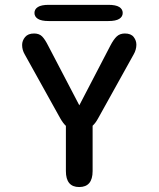

<svg xmlns="http://www.w3.org/2000/svg" viewBox="-20 -764 659 794"><path d="M307.5 9.5Q252.5 9.5 252.5 -56.5V-243.5Q241 -254 229 -275L82 -539.5Q71.5 -557.5 71.5 -578Q71.5 -596 83.8 -610.8Q96 -625.5 121 -625.5Q142 -625.5 154 -613.5Q166 -601.5 179.5 -574.5L308 -328.5L436.5 -575.5Q450 -601.5 463 -613.5Q476 -625.5 496.5 -625.5Q521.5 -625.5 532.8 -611Q544 -596.5 544 -579Q544 -569 541 -558.5Q538 -548 533 -539.5L386 -275Q380.5 -265 375 -257.5Q369.5 -250 363 -244V-56.5Q363 9.5 307.5 9.5ZM122.5 -710.5Q122.5 -726 136.8 -735Q151 -744 181.5 -744H428Q459 -744 473.2 -735Q487.5 -726 487.5 -710.5Q487.5 -695 473.2 -686Q459 -677 428 -677H181.5Q151 -677 136.8 -686Q122.5 -695 122.5 -710.5Z"/></svg>

Font: Sono ExtraLight Monospace Medium
Style: Regular
Weight: 500
Version: Version 2.112